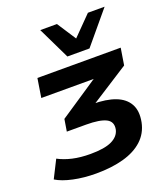

<svg xmlns="http://www.w3.org/2000/svg" viewBox="-204 -890 1052 1200"><g transform="rotate(-20 322.5 -290.0)"><path d="M228 191Q147 191 77 176Q7 161 -35 135L24 18Q65 40 117.5 52Q170 64 236 64Q330 64 378 41Q426 18 436 -25Q446 -76 404.5 -97Q363 -118 272 -118H144L157 -198L470 -407L460 -370H66L86 -496H640L622 -384L332 -198L283 -225H353Q445 -225 505 -202Q565 -179 591 -132Q617 -85 603 -13Q589 56 539.5 101.5Q490 147 410.5 169Q331 191 228 191ZM308 -558 205 -771H316L398 -645L522 -771H633L455 -558Z"/></g></svg>

Font: Nunito Sans 10pt Expanded ExtraBold
Style: Italic
Weight: 800
Width: 7
Italic angle: -9°
Designer: Vernon Adams
Foundry: Vernon Adams
Version: Version 3.101;gftools[0.9.27]